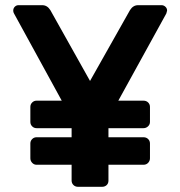

<svg xmlns="http://www.w3.org/2000/svg" viewBox="-20 -720 694 740"><path d="M624 -679Q624 -677 621 -668L436 -332H533Q544 -332 551 -325Q558 -318 558 -308V-250Q558 -240 550.5 -233Q543 -226 533 -226H398V-191H533Q544 -191 551 -184Q558 -177 558 -167V-110Q558 -100 551 -92.5Q544 -85 533 -85H398V-24Q398 -13 391 -6.5Q384 0 373 0H281Q270 0 263 -7Q256 -14 256 -24V-85H121Q111 -85 104 -92.5Q97 -100 97 -110V-167Q97 -177 104 -184Q111 -191 121 -191H256V-226H121Q111 -226 104 -233Q97 -240 97 -250V-308Q97 -318 104 -325Q111 -332 121 -332H218L34 -668Q31 -673 31 -679Q31 -688 37 -694Q43 -700 51 -700H143Q162 -700 174 -681L327 -408L481 -681Q493 -700 512 -700H603Q611 -700 617.5 -694Q624 -688 624 -679Z"/></svg>

Font: Rubik AZ
Style: Regular
Weight: 500
Designer: Hubert and Fischer
Foundry: Hubert & Fischer
Version: Version 2.000